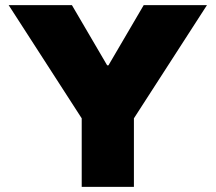

<svg xmlns="http://www.w3.org/2000/svg" viewBox="-20 -727 839 747"><path d="M297.9 -266.6 13.7 -707H259.8L397 -472.7H401.9L539.1 -707H785.2L501 -266.6V0H297.9Z"/></svg>

Font: Wanted Sans ExtraBlack
Style: Regular
Weight: 900
Designer: Original Design by Kil Hyung-jin and Kang Hanbin, Wanted Lab, Inc; Hangeul from Source Han Sans by Jang Soo-young and Ka
Foundry: Wanted Lab, Inc.
Version: Version 1.001